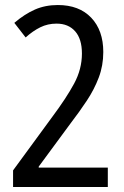

<svg xmlns="http://www.w3.org/2000/svg" viewBox="-20 -744 493 764"><path d="M32 -66 188 -279Q244 -354 275 -411.5Q306 -469 306 -531Q306 -589 279 -619.5Q252 -650 205 -650Q170 -650 140.5 -635.5Q111 -621 82 -595L37 -653Q78 -688 119 -706Q160 -724 210 -724Q295 -724 343 -673.5Q391 -623 391 -537Q391 -483 373 -435.5Q355 -388 325.5 -343.5Q296 -299 260 -252L134 -81V-77H409V0H32Z"/></svg>

Font: Noto Sans Devanagari Condensed
Style: Regular
Weight: 400
Width: 3
Designer: Jelle Bosma - Monotype Design Team
Foundry: Monotype Imaging Inc.
Version: Version 2.004; ttfautohint (v1.8.4.7-5d5b)